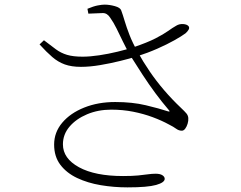

<svg xmlns="http://www.w3.org/2000/svg" viewBox="-20 -779 1040 830"><path d="M531 31Q472 31 415.5 21.5Q359 12 313.5 -9.5Q268 -31 241 -66.5Q214 -102 214 -154Q214 -207 249 -248.5Q284 -290 344 -314Q404 -338 478 -338Q552 -338 610.5 -324Q669 -310 705 -298Q718 -294 710 -303Q680 -338 651.5 -376.5Q623 -415 596 -456.5Q569 -498 542 -541Q525 -571 511 -600Q497 -629 484 -655.5Q471 -682 456 -703Q443 -723 424 -722.5Q405 -722 362 -720L358 -741Q384 -752 402.5 -755.5Q421 -759 432 -759Q453 -759 476.5 -752.5Q500 -746 504 -734Q511 -715 519 -688Q527 -661 540 -627.5Q553 -594 575 -555Q598 -513 627 -470.5Q656 -428 690 -388.5Q724 -349 761 -314Q779 -297 786 -288.5Q793 -280 794 -269Q795 -257 791 -244Q787 -231 780.5 -222.5Q774 -214 766 -214Q753 -214 741.5 -222.5Q730 -231 710 -241Q679 -258 640 -272.5Q601 -287 556 -296Q511 -305 461 -305Q404 -305 356.5 -285Q309 -265 280.5 -231.5Q252 -198 252 -155Q252 -94 321.5 -56Q391 -18 512 -18Q552 -18 577 -20.5Q602 -23 619.5 -25.5Q637 -28 653 -28Q672 -28 682 -21.5Q692 -15 692 -6Q692 10 655 20.5Q618 31 531 31ZM330 -490Q289 -490 260 -500.5Q231 -511 206 -532.5Q181 -554 151 -587L170 -605Q200 -582 221.5 -566Q243 -550 269.5 -542Q296 -534 337 -534Q369 -534 409 -540Q449 -546 488 -555.5Q527 -565 555 -574Q617 -595 652 -613Q687 -631 706.5 -645Q726 -659 742 -668Q755 -676 771.5 -675Q788 -674 795 -666Q800 -659 795.5 -651Q791 -643 782 -635Q766 -623 734 -605Q702 -587 660 -568.5Q618 -550 571 -535Q542 -526 499.5 -515.5Q457 -505 412.5 -497.5Q368 -490 330 -490Z"/></svg>

Font: Noto Serif JP ExtraLight ExtraLight
Style: Regular
Weight: 250
Version: Version 2.003-H1;hotconv 1.1.1;makeotfexe 2.6.0